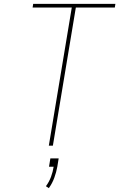

<svg xmlns="http://www.w3.org/2000/svg" viewBox="-20 -755 640 995"><path d="M233 0 352 -716H149L152 -735H578L575 -716H373L254 0ZM233 220 218 210Q235 187 244.5 161Q254 135 258 109H234L241 66H284L277 109Q272 137 261.5 166Q251 195 233 220Z"/></svg>

Font: Iosevka SS04 Thin Extended
Style: Italic
Weight: 100
Width: 7
Italic angle: -9°
Monospace: yes
Designer: Belleve Invis
Foundry: Belleve Invis
Version: Version 19.0.0; ttfautohint (v1.8.4)